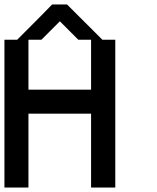

<svg xmlns="http://www.w3.org/2000/svg" viewBox="-20 -846 707 866"><path d="M390.8 0V-333.3H108.3V0H0V-666.7H57.5Q194.2 -803.3 215 -825.8H282.5L441.7 -666.7H500V0ZM390.8 -441.7V-666.7H333.3L250 -750L166.7 -666.7H108.3V-441.7Z"/></svg>

Font: 0xA000-Mono
Style: Mono-Bold
Weight: 700
Version: Version 0.1